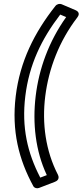

<svg xmlns="http://www.w3.org/2000/svg" viewBox="-20 -779 431 1001"><path d="M190 147C123 18 92 -115 112 -278C132 -442 196 -575 294 -703L325 -690C234 -562 183 -420 166 -278C149 -136 165 8 224 134ZM154 192C159 201 172 205 183 201L266 169C293 159 285 138 282 132C218 8 198 -135 216 -278C234 -421 288 -564 383 -688C401 -711 382 -722 376 -725L301 -757C291 -761 277 -758 269 -748C159 -609 84 -459 62 -278C40 -97 78 53 154 192Z"/></svg>

Font: Falling Sky
Style: ExtOuObl
Weight: 400
Designer: Paul D. Hunt
Foundry: Adobe Systems Incorporated
Version: Version 1.02